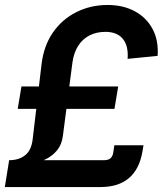

<svg xmlns="http://www.w3.org/2000/svg" viewBox="-20 -758 661 778"><path d="M13.7 -85.4 17.6 -108.9Q56.2 -108.9 81.5 -128.7Q106.9 -148.4 112.3 -192.9L148.4 -498Q157.2 -572.3 194.3 -626Q231.4 -679.7 289.1 -708.7Q346.7 -737.8 416 -737.8Q479 -737.8 526.1 -712.4Q573.2 -687 598.1 -640.9Q623 -594.7 618.7 -531.7L497.1 -519.5Q501 -572.8 477.5 -600.8Q454.1 -628.9 407.2 -628.9Q370.6 -628.9 342.3 -614.3Q314 -599.6 296.4 -571.8Q278.8 -543.9 273.4 -503.9L234.9 -208Q230.5 -172.9 212.2 -150.1Q193.8 -127.4 168.2 -114.3Q142.6 -101.1 113.8 -94.7Q85 -88.4 58.6 -86.9Q32.2 -85.4 13.7 -85.4ZM-0.5 0 17.1 -108.9H401.9Q418.5 -108.9 427.5 -116.5Q436.5 -124 439 -140.6L443.4 -169.4H561.5L557.1 -143.6Q544.9 -72.3 502.2 -36.1Q459.5 0 386.2 0ZM51.8 -316.9 66.9 -407.7H459L443.8 -316.9Z"/></svg>

Font: Inter 20pt SemiBold
Style: Italic
Weight: 600
Italic angle: -9.3988°
Version: Version 4.001;git-66647c0bb